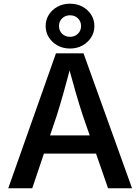

<svg xmlns="http://www.w3.org/2000/svg" viewBox="-20 -1015 756 1035"><path d="M24.4 0 281.7 -727.5H430.2L691.9 0H562.5L425.8 -394Q408.2 -447.3 388.2 -516.8Q368.2 -586.4 342.3 -680.2H366.7Q342.3 -585.4 322.5 -515.1Q302.7 -444.8 286.6 -394L153.8 0ZM168 -187V-285.2H548.3V-187ZM357.4 -753.4Q319.8 -753.4 290.3 -769.8Q260.7 -786.1 243.4 -813.5Q226.1 -840.8 226.1 -874.5Q226.1 -908.7 243.4 -935.8Q260.7 -962.9 290.3 -979Q319.8 -995.1 357.4 -995.1Q395 -995.1 424.6 -979Q454.1 -962.9 471.4 -935.8Q488.8 -908.7 488.8 -874.5Q488.8 -840.8 471.4 -813.5Q454.1 -786.1 424.6 -769.8Q395 -753.4 357.4 -753.4ZM357.4 -816.4Q382.8 -816.4 399.9 -833Q417 -849.6 417 -874.5Q417 -899.4 400.1 -916Q383.3 -932.6 357.4 -932.6Q332 -932.6 314.9 -916Q297.9 -899.4 297.9 -874.5Q297.9 -849.6 314.9 -833Q332 -816.4 357.4 -816.4Z"/></svg>

Font: Inter
Style: 540
Weight: 540
Designer: Rasmus Andersson
Foundry: rsms
Version: Version 4.001;git-66647c0bb